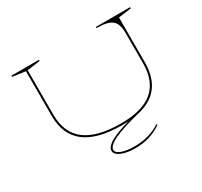

<svg xmlns="http://www.w3.org/2000/svg" viewBox="-182 -955 1488 1413"><g transform="rotate(-30 562.0 -248.5)"><path d="M590 15Q381 15 277.5 -64.5Q174 -144 174 -304V-683L65 -698V-708H299V-698L189 -683V-304Q189 -151 288.5 -75.5Q388 0 590 0Q772 0 861 -75.5Q950 -151 950 -304V-562Q950 -600 941.5 -626Q933 -652 913.5 -668Q894 -684 862 -691Q830 -698 783 -698V-708H1074V-698L965 -683V-304Q965 -144 872 -64.5Q779 15 590 15ZM751 -4Q596 33 518.5 69Q441 105 441 140Q441 165 483 180.5Q525 196 592 196Q654 196 708.5 181Q763 166 810 135L816 142Q770 175 714 193Q658 211 592 211Q544 211 506.5 202Q469 193 447.5 177Q426 161 426 140Q426 100 503.5 62.5Q581 25 736 -10Z"/></g></svg>

Font: Kalnia Expanded Thin
Style: Regular
Weight: 250
Width: 7
Designer: Frida Medrano
Foundry: Frida Medrano
Version: Version 1.105